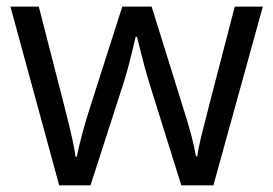

<svg xmlns="http://www.w3.org/2000/svg" viewBox="-20 -555 818 575"><path d="M522.9 0 424.8 -314Q415.5 -342.8 390.1 -444.8H386.2Q366.7 -359.4 352.1 -313L251 0H157.2L11.2 -535.2H96.2Q147.9 -333.5 175 -228Q202.1 -122.6 206.1 -85.9H210Q215.3 -113.8 227.3 -158Q239.3 -202.1 248 -228L346.2 -535.2H434.1L529.8 -228Q557.1 -144 566.9 -86.9H570.8Q572.8 -104.5 581.3 -141.1Q589.8 -177.7 683.1 -535.2H767.1L619.1 0Z"/></svg>

Font: f08482100
Style: Regular
Weight: 400
Foundry: Ascender Corporation
Version: Version 1.10